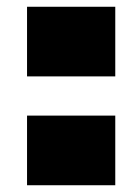

<svg xmlns="http://www.w3.org/2000/svg" viewBox="-20 -548 411 568"><path d="M60 -322V-528H321V-322ZM60 0V-206H321V0Z"/></svg>

Font: Archivo SemiBold Expanded Black
Style: Regular
Weight: 900
Width: 7
Version: Version 2.001